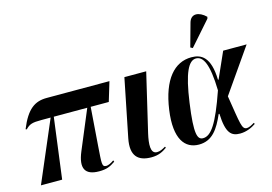

<svg xmlns="http://www.w3.org/2000/svg" viewBox="-104 -1019 1760 1241"><g transform="rotate(-15 776.0 -399.0)"><path d="M32 0H174L227 -407H451L341 -144C298 -41 324 10 420 10C468 10 493 0 529 -25L525 -35C508 -22 486 -12 474 -12C442 -12 447 -34 455 -151L474 -407H595L634 -536H214C135 -536 80 -500 30 -376L37 -373C65 -402 83 -407 145 -407H206Z M770 10C818 10 847 -6 875 -26L871 -34C850 -22 834 -13 813 -13C767 -13 773 -79 788 -145L880 -536H734L656 -148C633 -33 681 10 770 10Z M1210 -603 1350 -762 1353 -774C1308 -818 1254 -823 1238 -766L1195 -611ZM1088 10C1178 10 1221 -57 1261 -148H1266C1271 -16 1305 10 1363 10C1406 10 1444 -8 1470 -26L1465 -34C1449 -24 1429 -13 1414 -13C1380 -13 1379 -51 1348 -243L1552 -536H1395L1318 -363H1314C1310 -518 1250 -548 1185 -548C1071 -548 987 -454 959 -257C932 -65 995 10 1088 10ZM1124 -23C1086 -23 1069 -60 1098 -267C1125 -461 1162 -533 1212 -533C1258 -533 1292 -478 1296 -297C1224 -89 1177 -23 1124 -23Z"/></g></svg>

Font: Noto Serif Display Condensed
Style: Bold Italic
Weight: 700
Width: 3
Italic angle: -12°
Designer: Monotype Design Team
Foundry: Monotype Imaging Inc.
Version: Version 2.009